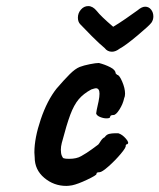

<svg xmlns="http://www.w3.org/2000/svg" viewBox="-20 -605 524 631"><path d="M198 6Q157 6 125.5 -20.5Q94 -47 94 -88L93 -104Q93 -151 114 -213Q135 -275 166 -314Q191 -343 209 -361Q227 -379 242 -385Q255 -390 275 -394Q295 -398 305 -398Q325 -393 342.5 -384Q360 -375 360 -364L365 -359Q372 -359 381.5 -337Q391 -315 391 -297Q391 -288 388 -282Q384 -263 372.5 -245Q361 -227 353 -227Q342 -227 342 -221Q342 -216 330 -216Q320 -216 309 -220.5Q298 -225 296 -232Q296 -237 304 -272Q307 -287 307 -297Q307 -315 295 -315Q292 -315 280 -311Q254 -297 238.5 -278.5Q223 -260 211 -228Q199 -196 183 -135Q180 -123 180 -113Q180 -101 183 -93.5Q186 -86 189 -85Q194 -83 207 -83Q232 -83 247 -92Q265 -102 282 -114.5Q299 -127 303 -130Q305 -132 311 -141.5Q317 -151 324 -154Q330 -163 339 -165Q348 -167 357 -167Q366 -167 369 -167Q382 -163 394 -149Q406 -135 398 -131Q395 -131 394 -129Q393 -127 393 -126Q395 -121 377 -99.5Q359 -78 337 -58.5Q315 -39 307 -39Q303 -39 300 -38Q297 -37 297 -33Q297 -29 266.5 -14.5Q236 0 217 4Q205 6 198 6ZM348 -435Q333 -435 324 -447Q308 -460 281.5 -486.5Q255 -513 244 -525Q236 -533 236 -547Q236 -562 246 -573.5Q256 -585 270 -585Q285 -585 298 -569Q311 -552 352 -517Q369 -527 393 -543.5Q417 -560 432 -571Q446 -583 457 -583Q469 -583 476.5 -573.5Q484 -564 484 -551Q484 -540 478 -531Q472 -522 432 -488.5Q392 -455 373 -445Q360 -435 348 -435Z"/></svg>

Font: Caveat
Style: Bold
Weight: 700
Designer: Pablo Impallari
Foundry: Pablo Impallari
Version: Version 1.500; ttfautohint (v1.6)